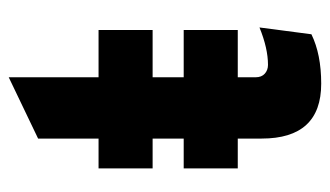

<svg xmlns="http://www.w3.org/2000/svg" viewBox="-182 -580 774 451"><g transform="rotate(-90 205.5 -355.0)"><path d="M234 12Q105 12 105 -128V-184H35V-311H105V-384H35V-511H105V-653L249 -722V-511H360V-384H249V-311H360V-184H249V-142Q249 -128 257.5 -120.5Q266 -113 278 -113Q317 -113 366 -133L350 -11Q303 12 234 12Z"/></g></svg>

Font: Overpass Heavy
Style: Regular
Weight: 900
Designer: Delve Withrington, Thomas Jockin
Foundry: Delve Fonts
Version: Version 3.000;DELV;Overpass